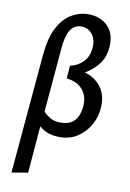

<svg xmlns="http://www.w3.org/2000/svg" viewBox="-93 -677 651 964"><g transform="rotate(10 232.0 -195.0)"><path d="M35.4 229.9 88.9 -380.8Q96.9 -467.6 124.7 -520.2Q152.6 -572.9 193.2 -596.4Q233.8 -619.9 278 -619.9Q338.2 -619.9 375.8 -584Q413.3 -548 411.1 -484.4Q408.2 -424.7 379.7 -388.4Q351.2 -352 310.6 -328.8Q361.2 -315.7 392.6 -275.8Q424 -235.9 421.5 -174.7Q420.4 -127.1 397 -83.5Q373.5 -39.8 332.8 -13Q292.1 13.8 238 12.3Q201.7 11.6 178.5 1.6Q155.3 -8.4 137.5 -23.6L118 215.9ZM232.6 -60Q273 -60 294.3 -76.4Q315.6 -92.7 323.8 -117.4Q332.1 -142.2 333.1 -167Q335.1 -214.9 307.5 -246.2Q280 -277.5 226.8 -283.7L231.4 -349Q269.7 -357.2 297 -384.5Q324.3 -411.8 327.8 -458.3Q331 -500.5 309.7 -526.9Q288.3 -553.2 254.4 -553.2Q218 -553.2 198.6 -522.2Q179.2 -491.1 174 -427.9L145.8 -100.5Q159.1 -85.2 180.8 -72.6Q202.6 -60 232.6 -60Z"/></g></svg>

Font: Ancizar Sans Thin
Style: Italic
Weight: 100
Italic angle: -4°
Designer: Cesar Puertas, Viviana Monsalve, Julian Moncada, Julian Prieto, Jose Castro, Mariel Hernandez, Felipe Aragon, Sara Alarc
Version: Version 8.100